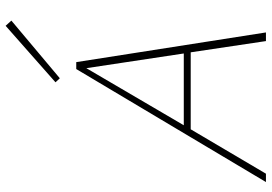

<svg xmlns="http://www.w3.org/2000/svg" viewBox="-158 -784 943 666"><g transform="rotate(-90 313.0 -451.5)"><path d="M374 -715 360 -730 556 -903 574 -883ZM430 -658 533 0H503L464 -261H197L43 0H14L406 -658ZM460 -285 409 -623 211 -285Z"/></g></svg>

Font: Ysabeau Infant Extralight
Style: Italic
Weight: 200
Italic angle: -12°
Designer: Christian Thalmann (Catharsis Fonts)
Version: Version 0.003